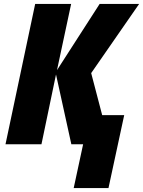

<svg xmlns="http://www.w3.org/2000/svg" viewBox="-20 -734 728 977"><path d="M355 223H532L612 -148H500L444 -362L688 -714H487L270 -377L342 -714H159L8 0H191L265 -355L343 0H403Z"/></svg>

Font: Noto Sans SemiCondensed Black
Style: Italic
Weight: 900
Width: 4
Italic angle: -12°
Designer: Monotype Design Team
Foundry: Monotype Imaging Inc.
Version: Version 2.013